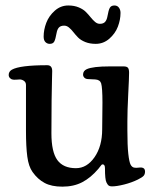

<svg xmlns="http://www.w3.org/2000/svg" viewBox="-20 -679 574 711"><path d="M349.6 -590.8Q362.8 -590.8 369.1 -597.9Q375.5 -605 377.9 -618.7Q381.8 -641.6 386.7 -650.1Q391.6 -658.7 403.8 -658.7Q414.6 -658.7 420.4 -650.6Q426.3 -642.6 426.3 -631.3Q426.3 -606 416.5 -580.3Q406.7 -554.7 384.8 -535.6Q362.8 -516.6 334.5 -516.6Q312.5 -516.6 295.7 -523.4Q278.8 -530.3 269 -540.3Q259.3 -550.3 251.5 -560.3Q243.7 -570.3 235.4 -577.1Q227.1 -584 217.8 -584Q204.6 -584 198.2 -577.1Q191.9 -570.3 189.5 -556.6Q185.5 -533.7 180.9 -525.1Q176.3 -516.6 164.1 -516.6Q154.8 -516.6 148.2 -523.2Q141.6 -529.8 141.6 -543.5Q141.6 -568.8 151.4 -594.5Q161.1 -620.1 182.9 -639.4Q204.6 -658.7 232.9 -658.7Q254.9 -658.7 271.7 -651.6Q288.6 -644.5 298.3 -634.5Q308.1 -624.5 315.9 -614.7Q323.7 -605 332 -597.9Q340.3 -590.8 349.6 -590.8ZM451.7 -230V-195.8Q451.7 -140.1 455.1 -109.4Q458.5 -78.6 463.9 -68.8Q469.2 -59.1 478 -58.1Q484.4 -57.1 492.2 -58.1Q500 -59.1 504.4 -58.6Q517.1 -57.1 517.1 -43.9Q517.1 -34.2 512.2 -28.3Q507.3 -22.5 490.7 -14.2Q467.8 -2.9 439.9 4.2Q412.1 11.2 394.5 11.2Q386.7 11.2 382.6 8.3Q378.4 5.4 374 -3.9Q368.7 -14.6 368.7 -55.7Q368.7 -70.3 360.4 -70.3Q357.9 -70.3 356 -68.6Q354 -66.9 350.3 -61.5Q346.7 -56.2 344.2 -53.7Q315.9 -20.5 284.4 -4.2Q252.9 12.2 210.9 12.2Q170.9 12.2 145.3 -1.5Q119.6 -15.1 100.6 -42Q85.9 -62.5 81.1 -99.1Q76.2 -135.7 76.2 -194.3V-364.3Q76.2 -373.5 69.8 -378.7Q63.5 -383.8 54.7 -384.8Q49.8 -384.8 40.3 -384Q30.8 -383.3 27.3 -384.3Q22 -384.8 17.1 -389.6Q12.2 -394.5 12.2 -401.4Q12.2 -414.1 23.9 -420.9Q53.2 -437.5 154.8 -437.5Q173.3 -437.5 173.3 -416Q173.3 -414.6 172.6 -387.9Q171.9 -361.3 171.1 -307.4Q170.4 -253.4 170.4 -185.5Q170.4 -116.2 192.4 -86.2Q214.4 -56.2 261.2 -56.2Q301.8 -56.2 330.1 -96.9Q358.4 -137.7 358.4 -200.2Q358.4 -214.4 358.9 -248Q359.4 -281.7 359.4 -299.3Q359.4 -354.5 354.5 -370.6Q350.1 -383.8 332.5 -384.8Q326.7 -385.3 318.1 -385.5Q309.6 -385.7 304.7 -386.2Q296.9 -386.7 292.2 -391.6Q287.6 -396.5 287.6 -402.8Q287.6 -416.5 301.3 -422.9Q324.2 -433.1 385.7 -433.1H438Q449.2 -433.1 453.6 -428.2Q458 -423.3 458 -409.7Q458 -390.6 454.8 -329.1Q451.7 -267.6 451.7 -230Z"/></svg>

Font: Cooper* Medium
Style: Regular
Weight: 500
Designer: Owen Earl
Foundry: indestructible type*
Version: Version 0.001